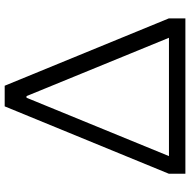

<svg xmlns="http://www.w3.org/2000/svg" viewBox="-16 -776 792 799"><g transform="rotate(-90 379.5 -376.0)"><path d="M703 -68.8V0H56.5V-68.8L336.9 -752H422.7ZM622.3 -68.4 366.6 -692.7 412.6 -661.2H339.7L385.7 -692.7L129.9 -68.4Z"/></g></svg>

Font: Hepta Slab ExtraLight
Style: Regular
Weight: 200
Designer: Michael LaGattuta
Foundry: Michael LaGattuta
Version: Version 1.100